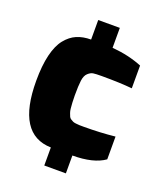

<svg xmlns="http://www.w3.org/2000/svg" viewBox="-136 -721 756 902"><g transform="rotate(20 242.5 -269.5)"><path d="M301.8 95.2H193.8V4.9Q22 1 22 -266.1Q22 -341.8 34.9 -395.5Q47.9 -449.2 72.3 -479.5Q96.7 -509.8 127.4 -522.9Q158.2 -536.1 198.2 -536.1V-633.8H306.2V-534.2Q389.2 -527.3 456.1 -500V-386.2Q395 -392.1 304.7 -392.1Q273.4 -392.1 261.2 -390.1Q249 -388.2 235.8 -376.2Q222.7 -364.3 219.2 -338.1Q215.8 -312 215.8 -264.2Q215.8 -243.2 216.8 -227.5Q217.8 -211.9 219 -199.2Q220.2 -186.5 223.6 -177.5Q227.1 -168.5 229.7 -161.9Q232.4 -155.3 239.3 -151.1Q246.1 -147 251 -144.5Q255.9 -142.1 266.1 -140.9Q276.4 -139.6 284.4 -139.4Q292.5 -139.2 306.2 -139.2Q387.7 -139.2 461.9 -147V-33.2Q406.7 5.9 301.8 5.9Z"/></g></svg>

Font: Squarion Black
Style: Regular
Weight: 900
Designer: Natanael Gama
Version: Version 1.00;September 12, 2019;FontCreator 11.5.0.2425 64-b